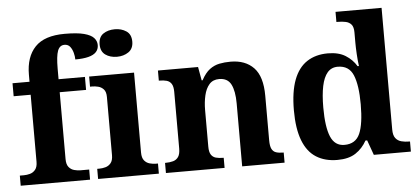

<svg xmlns="http://www.w3.org/2000/svg" viewBox="-52 -881 2178 1001"><g transform="rotate(-5 1037.5 -380.0)"><path d="M19 0V-53H41Q56 -53 72.5 -57.5Q89 -62 100.5 -76Q112 -90 112 -118V-468H23V-536H112V-573Q112 -666 161 -717.5Q210 -769 316 -769Q381 -769 417 -759.5Q453 -750 468 -733.5Q483 -717 483 -696Q483 -674 469.5 -659.5Q456 -645 428.5 -638Q401 -631 360 -631Q360 -647 355 -666Q350 -685 339.5 -698.5Q329 -712 310 -712Q285 -712 274.5 -684.5Q264 -657 264 -591V-536H402V-468H264V-118Q264 -90 275.5 -76Q287 -62 304 -57.5Q321 -53 335 -53H382V0Z M424 0V-53H436Q451 -53 467.5 -57.5Q484 -62 495.5 -75.9Q507 -89.8 507 -117.7V-422Q507 -448.9 495 -462Q483 -475 466.5 -479Q450 -483 436 -483H424V-536H659V-118Q659 -90 670.5 -76Q682 -62 699 -57.5Q716 -53 730 -53H742V0ZM578.1 -626Q542 -626 517.5 -643.5Q493 -661 493 -698Q493 -736 517.7 -753Q542.5 -770 578.5 -770Q613 -770 638.5 -753Q664 -736 664 -698Q664 -661 638.4 -643.5Q612.8 -626 578.1 -626Z M779 0V-53H781Q804 -53 821.5 -58Q839 -63 849 -77.7Q859 -92.4 859 -121.8V-417.6Q859 -446 850 -460Q841 -474 825 -478.5Q809 -483 787 -483H784V-536H994L1006.7 -465H1011.5Q1032 -503 1055.5 -520.5Q1079 -538 1106.3 -543.5Q1133.7 -549 1164.9 -549Q1242 -549 1286 -503.2Q1330 -457.4 1330 -356V-123.5Q1330 -93 1337.5 -78Q1345 -63 1360 -58Q1375 -53 1397 -53H1400V0H1178V-329Q1178 -394 1160.1 -429Q1142.3 -464 1097.8 -464Q1065 -464 1046.2 -442.5Q1027.3 -420.9 1019.2 -385.5Q1011 -350.1 1011 -309V-118Q1011 -90 1020 -76Q1029 -62 1045 -57.5Q1061 -53 1083 -53H1086V0Z M1676 10Q1611 10 1565.2 -19Q1519.3 -48 1495.7 -109.5Q1472 -171 1472 -267Q1472 -364 1495.5 -426.2Q1519 -488.4 1564.5 -518.2Q1610 -548 1673.9 -548Q1730 -548 1766 -525.5Q1802 -503 1823 -468H1830Q1826 -496.5 1824 -531.2Q1822 -566 1822 -590V-645Q1822 -673 1811 -686Q1800 -699 1781.5 -703Q1763 -707 1741 -707H1733V-760H1974V-123Q1974 -93 1985.5 -78Q1997 -63 2015.8 -58Q2034.6 -53 2057 -53H2061V0H1867L1839 -78H1830Q1808 -38 1771.7 -14Q1735.4 10 1676 10ZM1719.3 -65Q1778 -65 1800 -115.3Q1822 -165.6 1822 -269Q1822 -368.2 1800.2 -421.1Q1778.4 -474 1719.1 -474Q1686 -474 1665.5 -450.2Q1645 -426.3 1635.5 -380.5Q1626 -334.8 1626 -268Q1626 -166.5 1647.4 -115.8Q1668.9 -65 1719.3 -65Z"/></g></svg>

Font: Noto Serif Thai
Style: Regular
Weight: 400
Designer: Monotype Design Team
Foundry: Monotype Imaging Inc.
Version: Version 2.001